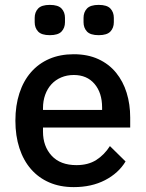

<svg xmlns="http://www.w3.org/2000/svg" viewBox="-20 -754 596 786"><path d="M282 12Q226 12 182 -7Q138 -26 107 -61.5Q76 -97 59.5 -147.5Q43 -198 43 -260Q43 -322 59.5 -372.5Q76 -423 107 -458.5Q138 -494 182 -513Q226 -532 282 -532Q339 -532 382.5 -512Q426 -492 455 -456.5Q484 -421 498.5 -374Q513 -327 513 -273V-232H156V-215Q156 -155 191.5 -116.5Q227 -78 293 -78Q341 -78 374 -99Q407 -120 430 -156L494 -93Q465 -45 410 -16.5Q355 12 282 12ZM282 -447Q254 -447 230.5 -437Q207 -427 190.5 -409Q174 -391 165 -366Q156 -341 156 -311V-304H398V-314Q398 -374 367 -410.5Q336 -447 282 -447ZM184 -610Q150 -610 136 -625Q122 -640 122 -663V-681Q122 -704 136 -719Q150 -734 184 -734Q218 -734 232 -719Q246 -704 246 -681V-663Q246 -640 232 -625Q218 -610 184 -610ZM384 -610Q350 -610 336 -625Q322 -640 322 -663V-681Q322 -704 336 -719Q350 -734 384 -734Q418 -734 432 -719Q446 -704 446 -681V-663Q446 -640 432 -625Q418 -610 384 -610Z"/></svg>

Font: IBMPlexSans-Medium
Style: Regular
Weight: 500
Designer: Mike Abbink, Paul van der Laan, Pieter van Rosmalen
Foundry: Bold Monday
Version: Version 3.1